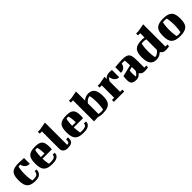

<svg xmlns="http://www.w3.org/2000/svg" viewBox="383 -2128 3623 3623"><g transform="rotate(-45 2194.5 -317.0)"><path d="M406 -295Q364 -295 338.5 -309.5Q313 -324 298 -343Q283 -362 277 -381.5Q271 -401 270 -411H246Q239 -411 234 -410Q229 -409 225 -408Q221 -406 217 -405Q212 -381 208 -353Q204 -329 201.5 -295.5Q199 -262 199 -223Q199 -184 201.5 -151Q204 -118 208 -94Q212 -66 217 -43Q221 -41 228 -40Q233 -39 242 -38.5Q251 -38 264 -38Q286 -38 306 -42Q326 -46 340.5 -56.5Q355 -67 363.5 -85Q372 -103 372 -131H420Q420 -83 404 -55Q388 -27 363.5 -12.5Q339 2 310.5 6Q282 10 258 10Q197 10 154.5 -2.5Q112 -15 85.5 -42.5Q59 -70 47 -114.5Q35 -159 35 -223Q35 -287 45.5 -331.5Q56 -376 82 -403.5Q108 -431 151.5 -443.5Q195 -456 262 -456Q286 -456 311.5 -455Q337 -454 358 -452Q383 -450 406 -449Z M707 -456Q762 -456 798 -445.5Q834 -435 856 -412Q878 -389 887 -351.5Q896 -314 896 -259Q896 -242 895 -229.5Q894 -217 893 -209Q892 -199 891 -194H644Q645 -160 648 -132.5Q651 -105 654 -85Q658 -61 662 -43Q665 -41 671 -40Q676 -39 685.5 -38.5Q695 -38 710 -38Q735 -38 757.5 -41.5Q780 -45 797 -53Q814 -61 823.5 -75.5Q833 -90 833 -111H887Q887 -69 868.5 -45Q850 -21 822.5 -8.5Q795 4 763 7Q731 10 703 10Q642 10 599.5 -2.5Q557 -15 530.5 -42.5Q504 -70 492 -114.5Q480 -159 480 -223Q480 -287 490.5 -331.5Q501 -376 527 -403.5Q553 -431 596.5 -443.5Q640 -456 707 -456ZM662 -405Q657 -383 653 -357Q650 -334 647 -303.5Q644 -273 644 -237H741Q739 -279 736 -310.5Q733 -342 729 -363Q725 -388 720 -405Q717 -406 713 -408Q709 -409 703.5 -410Q698 -411 691 -411Q684 -411 679 -410Q674 -409 670 -408Q666 -406 662 -405Z M941 -615H1000L1158 -644V-50Q1197 -50 1207.5 -70Q1218 -90 1218 -138H1269Q1269 -107 1266 -81Q1263 -55 1248.5 -36Q1234 -17 1204 -6.5Q1174 4 1120 4Q1083 4 1059.5 -7Q1036 -18 1023 -33.5Q1010 -49 1005 -65.5Q1000 -82 1000 -93V-565H941Z M1541 -456Q1596 -456 1632 -445.5Q1668 -435 1690 -412Q1712 -389 1721 -351.5Q1730 -314 1730 -259Q1730 -242 1729 -229.5Q1728 -217 1727 -209Q1726 -199 1725 -194H1478Q1479 -160 1482 -132.5Q1485 -105 1488 -85Q1492 -61 1496 -43Q1499 -41 1505 -40Q1510 -39 1519.5 -38.5Q1529 -38 1544 -38Q1569 -38 1591.5 -41.5Q1614 -45 1631 -53Q1648 -61 1657.5 -75.5Q1667 -90 1667 -111H1721Q1721 -69 1702.5 -45Q1684 -21 1656.5 -8.5Q1629 4 1597 7Q1565 10 1537 10Q1476 10 1433.5 -2.5Q1391 -15 1364.5 -42.5Q1338 -70 1326 -114.5Q1314 -159 1314 -223Q1314 -287 1324.5 -331.5Q1335 -376 1361 -403.5Q1387 -431 1430.5 -443.5Q1474 -456 1541 -456ZM1496 -405Q1491 -383 1487 -357Q1484 -334 1481 -303.5Q1478 -273 1478 -237H1575Q1573 -279 1570 -310.5Q1567 -342 1563 -363Q1559 -388 1554 -405Q1551 -406 1547 -408Q1543 -409 1537.5 -410Q1532 -411 1525 -411Q1518 -411 1513 -410Q1508 -409 1504 -408Q1500 -406 1496 -405Z M1770 -615H1829L1987 -644V-403Q2015 -427 2048.5 -441Q2082 -455 2119 -455Q2160 -455 2192 -442.5Q2224 -430 2245.5 -402.5Q2267 -375 2278 -330.5Q2289 -286 2289 -223Q2289 -159 2277 -114.5Q2265 -70 2237 -42.5Q2209 -15 2164.5 -3Q2120 9 2056 9Q2018 9 1983.5 2.5Q1949 -4 1929 -9L1829 -4V-565H1770ZM2107 -401Q2074 -401 2042.5 -379.5Q2011 -358 1987 -326V-45Q2004 -40 2022 -38Q2040 -36 2056 -36Q2080 -36 2094 -39Q2102 -40 2107 -42Q2112 -65 2116 -93Q2119 -117 2122 -150.5Q2125 -184 2125 -223Q2125 -271 2122 -304.5Q2119 -338 2116 -360Q2112 -386 2107 -401Z M2354 -431H2413L2564 -460V-396Q2565 -399 2571.5 -408.5Q2578 -418 2592.5 -428.5Q2607 -439 2630.5 -447.5Q2654 -456 2690 -456Q2712 -456 2724.5 -455Q2737 -454 2744 -453Q2752 -452 2754 -451V-258Q2718 -258 2694 -272Q2670 -286 2655 -307Q2640 -328 2632 -351Q2624 -374 2621 -392Q2612 -387 2604 -378.5Q2596 -370 2589.5 -360.5Q2583 -351 2578 -342.5Q2573 -334 2571 -329V-51H2630V0H2354V-51H2413V-381H2354Z M3217 -50H3230Q3239 -50 3248 -51L3270 -53V-5Q3252 -2 3235 0Q3221 2 3205 3Q3189 4 3179 4Q3130 4 3105 -14Q3080 -32 3069 -53Q3047 -25 3018.5 -8.5Q2990 8 2953 8Q2885 8 2852 -17.5Q2819 -43 2819 -106Q2819 -128 2819.5 -148Q2820 -168 2822 -183Q2824 -201 2826 -215L3058 -272Q3057 -301 3056 -325.5Q3055 -350 3054 -367Q3052 -387 3051 -403Q3048 -404 3042 -405Q3037 -406 3027 -407Q3017 -408 3003 -408Q2994 -408 2986 -407.5Q2978 -407 2970 -406Q2967 -392 2960 -372.5Q2953 -353 2938 -335.5Q2923 -318 2898.5 -305.5Q2874 -293 2836 -293V-444Q2868 -447 2901 -450Q2930 -452 2963 -454Q2996 -456 3027 -456Q3092 -456 3129.5 -445Q3167 -434 3186.5 -407Q3206 -380 3211.5 -335Q3217 -290 3217 -223ZM2985 -46Q3005 -51 3023.5 -71.5Q3042 -92 3059 -121V-227L2983 -206Q2981 -190 2980 -173.5Q2979 -157 2979 -141Q2979 -121 2979.5 -104Q2980 -87 2982 -74Q2983 -59 2985 -46Z M3563 -615H3622L3780 -644V-50H3793Q3802 -50 3811 -51L3833 -53V-5Q3815 -2 3798 0Q3784 2 3768 3Q3752 4 3742 4Q3693 4 3668 -14Q3643 -32 3632 -53Q3603 -24 3566.5 -8Q3530 8 3490 8Q3449 8 3417 -4.5Q3385 -17 3363.5 -44.5Q3342 -72 3331 -116.5Q3320 -161 3320 -224Q3320 -288 3332 -332.5Q3344 -377 3372 -404.5Q3400 -432 3444 -444Q3488 -456 3553 -456Q3571 -456 3588 -454L3622 -450V-565H3563ZM3502 -46Q3535 -46 3566.5 -67Q3598 -88 3622 -120V-401Q3605 -406 3586.5 -408.5Q3568 -411 3553 -411Q3540 -411 3531 -410Q3522 -409 3515 -408Q3507 -406 3502 -405Q3497 -381 3493 -353Q3489 -329 3486.5 -296Q3484 -263 3484 -224Q3484 -176 3486.5 -142.5Q3489 -109 3493 -87Q3497 -61 3502 -46Z M4052 -223Q4052 -184 4054.5 -150.5Q4057 -117 4061 -93Q4065 -64 4070 -41Q4075 -39 4083 -38Q4096 -35 4121 -35Q4145 -35 4159 -38Q4167 -39 4172 -41Q4177 -64 4181 -93Q4184 -117 4187 -150.5Q4190 -184 4190 -223Q4190 -262 4187 -295Q4184 -328 4181 -353Q4177 -381 4172 -405Q4166 -406 4158 -408Q4151 -409 4141.5 -410Q4132 -411 4121 -411Q4108 -411 4099 -410Q4090 -409 4083 -408Q4075 -406 4070 -405Q4065 -381 4061 -353Q4057 -328 4054.5 -295Q4052 -262 4052 -223ZM3888 -223Q3888 -287 3900 -331.5Q3912 -376 3940 -403.5Q3968 -431 4012 -443.5Q4056 -456 4121 -456Q4185 -456 4229.5 -443.5Q4274 -431 4302 -403.5Q4330 -376 4342 -331.5Q4354 -287 4354 -223Q4354 -159 4342 -114.5Q4330 -70 4302 -42.5Q4274 -15 4229.5 -2.5Q4185 10 4121 10Q4056 10 4012 -2.5Q3968 -15 3940 -42.5Q3912 -70 3900 -114.5Q3888 -159 3888 -223Z"/></g></svg>

Font: Bigshot One
Style: Regular
Weight: 400
Designer: Gesine Todt
Foundry: Gesine Todt
Version: Version 1.000